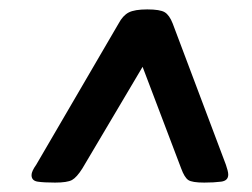

<svg xmlns="http://www.w3.org/2000/svg" viewBox="-20 -706 535 408"><path d="M97 -318Q73 -318 60 -320Q47 -322 47 -334Q47 -338 49.5 -343.5Q52 -349 57 -356L232 -656Q241 -673 253.5 -679.5Q266 -686 293 -686Q320 -686 330 -680Q340 -674 347 -656L460 -356Q462 -350 463.5 -344.5Q465 -339 465 -335Q465 -322 450 -320Q435 -318 414 -318Q388 -318 380 -323.5Q372 -329 365 -348L283 -564L155 -348Q143 -329 133 -323.5Q123 -318 97 -318Z"/></svg>

Font: Asap Semi Expanded Semi Expanded Regular
Style: Bold Italic
Weight: 700
Width: 6
Italic angle: -6°
Designer: Pablo Cosgaya
Foundry: Omnibus-Type
Version: Version 3.001; ttfautohint (v1.8.4.7-5d5b)